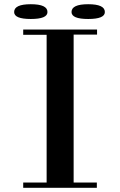

<svg xmlns="http://www.w3.org/2000/svg" viewBox="-20 -890 570 910"><path d="M329 0H201V-750H329ZM439 -25V0H307V-25ZM223 0H90V-25H223ZM90 -725V-750H228V-725ZM440 -750V-726H307V-750ZM205 -833Q205 -870 126 -870Q47 -870 47 -833Q47 -800 126 -800Q205 -800 205 -833ZM477 -833Q477 -870 398 -870Q319 -870 319 -833Q319 -800 398 -800Q477 -800 477 -833Z"/></svg>

Font: Solide Mirage
Style: Etroit
Weight: 400
Designer: Jérémy Landes
Foundry: Velvetyne Type Foundry
Version: Version 1.1